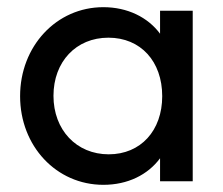

<svg xmlns="http://www.w3.org/2000/svg" viewBox="-20 -505 622 535"><path d="M268 10C336 10 392 -18 426 -64V0H517V-475H426V-411C392 -457 335 -485 268 -485C137 -485 36 -376 36 -237C36 -98 137 10 268 10ZM129 -238C129 -333 192 -400 282 -400C372 -400 432 -334 432 -237C432 -141 372 -75 283 -75C193 -75 129 -143 129 -238Z"/></svg>

Font: MV Cash
Style: Regular
Weight: 400
Designer: Rodrigo Fuenzalida
Foundry: fragTYPE
Version: Version 1.100;Glyphs 3.1.2 (3151)